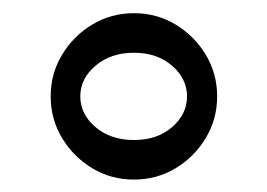

<svg xmlns="http://www.w3.org/2000/svg" viewBox="-20 -466 413 297"><path d="M58.4 -316.9Q58.4 -281.7 76 -252.5Q93.6 -223.3 122.8 -205.7Q151.9 -188.2 187.2 -188.2Q222.4 -188.2 251.6 -205.7Q280.8 -223.3 298.3 -252.5Q315.9 -281.7 315.9 -316.9Q315.9 -352.1 298.3 -381.3Q280.8 -410.5 251.6 -428.1Q222.4 -445.6 187.2 -445.6Q151.9 -445.6 122.8 -428.1Q93.6 -410.5 76 -381.3Q58.4 -352.1 58.4 -316.9ZM104.2 -316.9Q104.2 -344.3 127.7 -364.3Q151.2 -384.4 187.2 -384.4Q223.1 -384.4 246.2 -364.3Q269.3 -344.3 269.3 -316.9Q269.3 -289.5 246.2 -269.4Q223.1 -249.4 187.2 -249.4Q151.2 -249.4 127.7 -269.4Q104.2 -289.5 104.2 -316.9Z"/></svg>

Font: Pinar FD VF
Style: Regular
Weight: 300
Designer: Amin Abedi
Version: Version 2.000